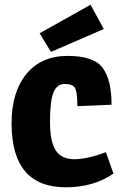

<svg xmlns="http://www.w3.org/2000/svg" viewBox="-20 -782 522 814"><path d="M453 -338 308 -332Q308 -390 298.5 -408Q289 -426 255 -426Q221 -426 206.5 -389.5Q192 -353 192 -267Q192 -181 216.5 -144Q241 -107 295.5 -107Q350 -107 429 -137L461 -46Q377 12 259 12Q29 12 29 -259Q29 -392 92 -468.5Q155 -545 266.5 -545Q378 -545 415.5 -494Q453 -443 453 -338ZM364 -762 420 -659 196 -562 148 -641Z"/></svg>

Font: Magra
Style: Bold
Weight: 600
Designer: Viviana Monsalve
Foundry: Viviana Monsalve
Version: Version 1.001